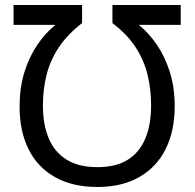

<svg xmlns="http://www.w3.org/2000/svg" viewBox="-20 -734 775 765"><path d="M368 -68Q442 -68 489 -97.5Q536 -127 559 -182Q582 -237 582 -313Q582 -380 567.5 -438Q553 -496 519.5 -547Q486 -598 428 -642V-714H700V-635H533Q573 -603 605.5 -555Q638 -507 657 -446Q676 -385 676 -310Q676 -212 640 -140Q604 -68 535 -28.5Q466 11 368 11Q269 11 199.5 -28Q130 -67 94 -139Q58 -211 58 -309Q58 -384 77 -445.5Q96 -507 128.5 -555Q161 -603 201 -635H34V-714H307V-642Q250 -598 215.5 -547Q181 -496 166 -437.5Q151 -379 151 -313Q151 -237 174.5 -182Q198 -127 246 -97.5Q294 -68 368 -68Z"/></svg>

Font: Noto Sans Display
Style: Regular
Weight: 400
Designer: Monotype Design Team
Foundry: Monotype Imaging Inc.
Version: Version 2.003